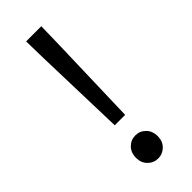

<svg xmlns="http://www.w3.org/2000/svg" viewBox="-227 -701 743 743"><g transform="rotate(-45 144.5 -329.0)"><path d="M116 -198 105 -576 103 -670H186L184 -576L173 -198ZM145 12Q120 12 102.5 -5.5Q85 -23 85 -50Q85 -79 102.5 -96.5Q120 -114 145 -114Q169 -114 186.5 -96.5Q204 -79 204 -50Q204 -23 186.5 -5.5Q169 12 145 12Z"/></g></svg>

Font: TypoPRO Source Sans Pro
Style: Regular
Weight: 400
Designer: Paul D. Hunt
Foundry: Adobe Systems Incorporated
Version: Version 2.020;PS 2.000;hotconv 1.0.86;makeotf.lib2.5.63406